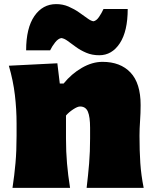

<svg xmlns="http://www.w3.org/2000/svg" viewBox="-20 -902 741 922"><path d="M40 0Q49.3 -61 54.4 -119.1Q59.6 -177.2 59.6 -250.5V-308.6Q59.6 -377 51.5 -445.6Q43.5 -514.2 22.5 -586.4L255.4 -598.1L267.1 -501H285.6Q323.2 -547.4 373 -576.2Q422.9 -605 472.2 -605Q558.1 -605 606.7 -553.7Q655.3 -502.4 655.3 -397.5Q655.3 -358.9 652.6 -321.3Q649.9 -283.7 649.9 -250.5Q649.9 -177.2 653.8 -119.1Q657.7 -61 669.9 0H396Q403.3 -61 408 -117.4Q412.6 -173.8 412.6 -236.8V-288.6Q412.6 -340.8 402.1 -365.7Q391.6 -390.6 364.3 -390.6Q352.1 -390.6 331.1 -376.7Q310.1 -362.8 296.9 -347.2V-236.8Q296.9 -173.8 301.8 -117.4Q306.6 -61 316.4 0ZM456.5 -636.7Q421.9 -636.7 394 -648.7Q366.2 -660.6 344.5 -676.5Q322.8 -692.4 305.4 -705.1Q288.1 -717.8 274.4 -719.2Q259.3 -716.8 244.6 -698.2Q230 -679.7 220.7 -660.2H105.5Q105.5 -767.1 145 -824.7Q184.6 -882.3 250 -882.3Q281.7 -882.3 309.3 -870.4Q336.9 -858.4 359.6 -842.5Q382.3 -826.7 399.7 -814Q417 -801.3 428.7 -799.8Q442.9 -802.2 455.3 -820.3Q467.8 -838.4 477.1 -858.9H593.3Q593.3 -752 555.4 -694.3Q517.6 -636.7 456.5 -636.7Z"/></svg>

Font: Pinar DS1 Black
Style: Regular
Weight: 900
Designer: Amin Abedi
Version: Version 3.000